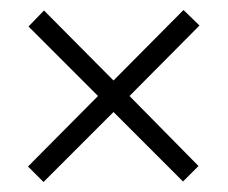

<svg xmlns="http://www.w3.org/2000/svg" viewBox="-20 -546 455 384"><path d="M347 -526 379 -495 239 -354 377 -214 346 -183 207 -322 67 -182 36 -213 176 -354 37 -493 68 -525 207 -385Z"/></svg>

Font: Noto Sans ExtraCondensed Light
Style: Regular
Weight: 300
Width: 2
Designer: Monotype Design Team
Foundry: Monotype Imaging Inc.
Version: Version 2.013; ttfautohint (v1.8.4.7-5d5b)